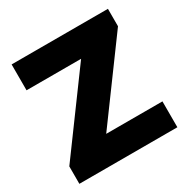

<svg xmlns="http://www.w3.org/2000/svg" viewBox="-167 -888 1014 1035"><g transform="rotate(-30 340.0 -370.0)"><path d="M35 0V-108.5L407.5 -616.5L408.5 -579H40.5V-740H640V-631.5L267.5 -123.5L266.5 -161H645V0Z"/></g></svg>

Font: Encode Sans SemiExpanded ExtraBold
Style: Regular
Weight: 800
Width: 6
Designer: Multiple Designers
Foundry: Impallari Type
Version: Version 3.002